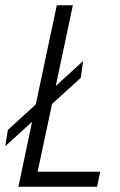

<svg xmlns="http://www.w3.org/2000/svg" viewBox="-41 -710 457 730"><path d="M340 -57 328 0H29L81 -247L-21 -154L-11 -216L95 -313L175 -690H236L171 -383L275 -478L266 -414L157 -315L102 -57Z"/></svg>

Font: Decalotype Light Italic
Style: Regular
Weight: 300
Italic angle: -12°
Designer: Alfredo Marco Pradil
Foundry: Alfredo Marco Pradil
Version: Version 1.0